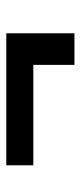

<svg xmlns="http://www.w3.org/2000/svg" viewBox="152 -584 250 593"><g transform="rotate(-90 276.5 -288.0)"><path d="M469.7 -393.1V-309.6V-182.6H372.1V-309.6H62V-393.1Z"/></g></svg>

Font: Heebo Medium
Style: Regular
Weight: 500
Designer: Oded Ezer
Foundry: Meir Sadan
Version: Version 2.001; ttfautohint (v1.5.14-ce02) -l 8 -r 50 -G 200 